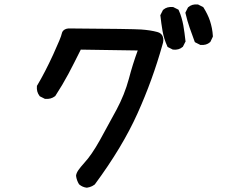

<svg xmlns="http://www.w3.org/2000/svg" viewBox="-20 -786 1040 876"><path d="M375 70.3Q356.4 67.9 342.3 56.2L341.3 55.2L340.3 54.2Q329.6 36.6 327.1 16.6V15.6V14.6Q328.6 3.4 337.6 -9.8Q346.7 -22.9 364.7 -43Q397.5 -78.1 436 -147Q474.6 -216.8 511.7 -285.6Q548.3 -354 567.9 -426.3Q585.4 -493.2 608.4 -555.7L348.6 -559.6Q332.5 -527.3 318.6 -500Q304.7 -472.7 292 -448.7Q265.1 -398.4 232.9 -349.1L231.9 -347.7L230.5 -346.7Q211.9 -332.5 186.5 -335H184.6L183.1 -335.9L163.6 -345.7L161.6 -346.7L160.2 -348.6Q146 -367.2 148.4 -392.6V-394.5L149.9 -396.5Q184.6 -454.6 222.2 -536.1Q259.3 -617.2 261.7 -632.3Q263.2 -641.1 269 -646.7Q274.9 -652.3 282.7 -654.5Q290.5 -656.7 299.8 -656.2Q583.5 -654.3 624.5 -651.4Q666.5 -648.4 697.3 -640.1Q716.8 -635.3 722.7 -618.9Q728.5 -602.5 721.2 -582Q676.3 -421.4 607.4 -268.6Q538.6 -115.2 413.1 54.7L412.1 55.7L411.1 56.6Q405.8 60.5 400.4 63.2Q395 65.9 389.2 67.6Q383.3 69.3 377 70.3H376ZM767.1 -560.5 747.6 -570.3 744.6 -571.8 743.2 -575.2Q728 -608.4 721.7 -644Q715.8 -678.2 711.9 -713.9L711.4 -716.8L712.9 -719.2L722.7 -738.8L723.6 -740.7L725.1 -741.7Q741.7 -756.3 768.6 -753.9H770.5L772 -752.9L791.5 -743.2L794.4 -741.7L795.9 -738.3Q799.8 -730 802.7 -721.9Q805.7 -713.9 808.1 -705.3Q810.5 -696.8 812.7 -688Q814.9 -679.2 816.4 -670.4Q822.3 -636.2 826.2 -599.6L826.7 -596.7L825.2 -594.2L815.4 -574.7L814.5 -572.8L813 -571.8Q796.4 -557.1 770.5 -559.6H768.6ZM892.1 -582 872.6 -591.8 869.1 -593.8 867.7 -597.2Q856 -629.4 845.2 -659.7Q834.5 -690.4 826.7 -724.1L825.7 -727.5L827.1 -731L836.9 -750.5L837.9 -752.4L839.4 -753.4Q856 -768.1 881.8 -765.6H883.8L885.3 -764.6L904.8 -754.9L907.2 -753.4L908.7 -751.5Q917.5 -737.3 925 -722.2Q932.6 -707 938 -690.9Q943.4 -674.3 946.8 -657Q950.2 -639.6 951.2 -621.6V-619.1L950.2 -616.7L940.4 -596.2L939.5 -594.7L938 -593.3Q921.4 -578.6 895.5 -581.1H893.6Z"/></svg>

Font: NaikaiFont
Style: Bold
Weight: 700
Version: Version 1.89